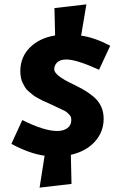

<svg xmlns="http://www.w3.org/2000/svg" viewBox="-20 -776 564 878"><path d="M283 -504Q256 -504 242 -491Q228 -478 228 -459Q228 -431 314 -391Q323 -386 338.5 -378.5Q354 -371 371 -360.5Q388 -350 410 -332Q454 -293 454 -233Q454 -173 414 -128.5Q374 -84 304 -68L307 65L161 82L184 -64Q116 -73 32 -118L82 -227Q182 -177 241 -177Q270 -177 288 -190Q306 -203 306 -227Q306 -242 299 -249.5Q292 -257 287.5 -261Q283 -265 274 -270Q253 -280 241 -285.5Q229 -291 224.5 -293.5Q220 -296 200.5 -304.5Q181 -313 176 -315.5Q171 -318 154 -327Q137 -336 131.5 -341Q126 -346 113.5 -356Q101 -366 96 -374.5Q91 -383 84 -396Q73 -418 73 -451Q73 -515 116.5 -558.5Q160 -602 232 -614L229 -739L375 -756L351 -613Q411 -605 484 -567L433 -457Q330 -504 283 -504Z"/></svg>

Font: Magra
Style: Bold
Weight: 600
Designer: Viviana Monsalve
Foundry: Viviana Monsalve
Version: Version 1.001